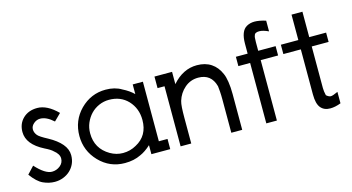

<svg xmlns="http://www.w3.org/2000/svg" viewBox="-82 -1072 2591 1412"><g transform="rotate(-15 1214.0 -365.5)"><path d="M190 13Q145.5 13 102 -6.8Q58.5 -26.5 13.5 -88.5L65 -143.5Q137 -64.5 188.5 -64.5Q223 -64.5 250.5 -86.2Q278 -108 278 -142Q278 -176 238.5 -206.5Q224 -222 178 -244.5Q53 -308 53 -402.5Q53 -465.5 94.5 -505.5Q136 -545.5 203 -545.5Q278 -545.5 356.5 -467L304.5 -415.5Q251.5 -464 203 -464Q176.5 -464 154.2 -445Q132 -426 132 -401Q132 -377 150 -355Q162.5 -339 224 -306.5Q287.5 -272 321.5 -231.8Q355.5 -191.5 355.5 -146Q355.5 -110 342.5 -81.2Q329.5 -52.5 307 -31.5Q284.5 -10.5 254.2 1.2Q224 13 190 13Z M927 -68.5Q885 -30 845.5 -13Q819 0 788.8 6.5Q758.5 13 723.5 13Q609 13 529 -70Q450 -152.5 450 -265.5Q450 -382.5 530 -464Q611.5 -545.5 723.5 -545.5Q794 -545.5 844 -515Q894 -490 927 -457.5V-531H1004.5V-77.5H1070.5V0H927ZM728.5 -467Q688 -467 651.8 -451Q615.5 -435 589.2 -407.5Q563 -380 547.2 -343.2Q531.5 -306.5 531.5 -264.5Q531.5 -147.5 632.5 -88.5Q678.5 -62 728.5 -62Q783.5 -62 830 -88.5Q928.5 -140.5 928.5 -260.5Q928.5 -348.5 872 -409Q816.5 -467 728.5 -467Z M1535.5 -253.5Q1535.5 -289.5 1533.5 -314.2Q1531.5 -339 1529.5 -356Q1503 -454.5 1404.5 -454.5Q1345 -454.5 1301 -416.5Q1257 -378.5 1240 -322Q1234.5 -303.5 1232.5 -272Q1230.5 -240.5 1230.5 -198.5V0H1149.5V-457.5H1096.5V-545.5H1230.5V-452Q1312 -545.5 1418.5 -545.5Q1482 -545.5 1526.5 -516Q1571 -486.5 1594.5 -431Q1605.5 -407.5 1612 -366.2Q1618.5 -325 1618.5 -272V0H1535.5Z M1802 0V-460H1712.5V-531H1802V-606Q1802 -702 1850 -730Q1877 -745.5 1911.5 -745.5Q1945.5 -745.5 1996.5 -730V-648.5Q1954.5 -668 1926 -668Q1892.5 -668 1888 -647Q1882.5 -637.5 1882.5 -596.5V-531H2015V-460H1882.5V0Z M2271 -143.5Q2271 -118.5 2278.5 -87Q2285.5 -80 2295.2 -75Q2305 -70 2312.5 -70Q2327.5 -70 2367 -88.5V-1.5Q2323.5 15.5 2285.5 15.5Q2239 15.5 2213.5 -15.2Q2188 -46 2188 -117V-460H2055V-531H2188V-724.5H2271V-531H2399.5V-460H2271Z"/></g></svg>

Font: MM Phetkon
Style: Regular
Weight: 400
Designer: Khon Soe Zaw Thu
Version: Version 1.00 July 15, 2016, initial release